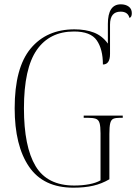

<svg xmlns="http://www.w3.org/2000/svg" viewBox="-20 -860 631 890"><path d="M320 10Q181 10 114.5 -87.5Q48 -185 48 -358Q48 -546 122 -635Q196 -724 325 -724Q377 -724 415.5 -709Q454 -694 480 -658V-749Q480 -840 540 -840Q562 -840 576.5 -829.5Q591 -819 591 -799Q591 -780 580 -777Q573 -806 539 -806Q490 -806 490 -746V-610Q490 -561 457 -561Q457 -632 428.5 -673Q400 -714 323 -714Q210 -714 150.5 -628.5Q91 -543 91 -358Q91 -180 145 -90Q199 0 324 0Q361 0 393 -6Q425 -12 446 -24V-242Q446 -274 441.5 -289.5Q437 -305 424 -309.5Q411 -314 387 -314H368V-324H549V-314H536Q516 -314 505.5 -309.5Q495 -305 491 -289Q487 -273 487 -239V-29Q451 -8 411.5 1Q372 10 320 10Z"/></svg>

Font: Noto Serif Display Condensed ExtraLight
Style: Regular
Weight: 200
Width: 3
Designer: Monotype Design Team
Foundry: Monotype Imaging Inc.
Version: Version 2.009